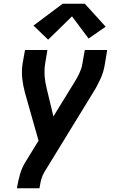

<svg xmlns="http://www.w3.org/2000/svg" viewBox="-20 -796 640 1021"><path d="M70 205 71 198Q77 164 86.5 130.5Q96 97 115 66L185 -48L113 -302Q103 -338 98.5 -377Q94 -416 100 -457L113 -530H232L220 -457Q215 -423 217.5 -390.5Q220 -358 228 -327L264 -177L373 -354Q381 -367 388 -379Q395 -391 401 -404Q407 -417 411.5 -430Q416 -443 418 -457L431 -530H550L538 -457Q532 -416 514.5 -377Q497 -338 474 -302L216 119Q205 137 199.5 157.5Q194 178 191 198L190 205ZM236 -585 158 -660 313 -776H431L542 -654L451 -591L363 -709Z"/></svg>

Font: Iosevka Curly Extended Oblique
Style: Bold
Weight: 700
Width: 7
Italic angle: -9°
Monospace: yes
Designer: Belleve Invis
Foundry: Belleve Invis
Version: Version 11.1.0; ttfautohint (v1.8.3)